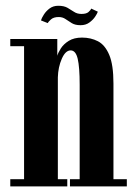

<svg xmlns="http://www.w3.org/2000/svg" viewBox="-20 -662 494 682"><path d="M16.5 0V-25.5H65.5V-498H16.5V-523.5H183.5V-464Q186.5 -475 196.2 -490.2Q206 -505.5 224.5 -517Q243 -528.5 271.5 -528.5Q302.5 -528.5 327.8 -515.5Q353 -502.5 368 -467.2Q383 -432 383 -365V-25.5H430.5V0H228.5V-25.5H263V-361Q263 -423.5 256 -453.2Q249 -483 231 -483Q212.5 -483 199.5 -453.2Q186.5 -423.5 185.5 -387.5V-25.5H219V0ZM266 -572.5Q247 -572.5 235 -579.8Q223 -587 212.8 -594.2Q202.5 -601.5 188.5 -601.5Q170.5 -601.5 161 -593Q151.5 -584.5 149.5 -580L125.5 -589.5Q128 -598 135.8 -610.2Q143.5 -622.5 156.2 -632Q169 -641.5 187 -641.5Q207.5 -641.5 220 -634.2Q232.5 -627 243.2 -619.8Q254 -612.5 269.5 -612.5Q286.5 -612.5 294.2 -619.2Q302 -626 304 -631.5L327.5 -620.5Q325.5 -614 317.8 -602.5Q310 -591 297.2 -581.8Q284.5 -572.5 266 -572.5Z"/></svg>

Font: Imbue 50pt
Style: Bold
Weight: 700
Designer: Tyler Finck
Foundry: Etcetera Type Company
Version: Version 1.102; ttfautohint (v1.8.3)